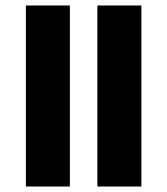

<svg xmlns="http://www.w3.org/2000/svg" viewBox="-20 -771 608 698"><path d="M234 -751V-93H74V-751ZM494 -751V-93H334V-751Z"/></svg>

Font: Noto Sans Oriya UI Blk
Style: Regular
Weight: 900
Designer: Amélie Bonet and Sol Matas
Foundry: Google LLC
Version: Version 2.000